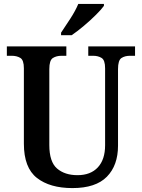

<svg xmlns="http://www.w3.org/2000/svg" viewBox="-20 -951 725 981"><path d="M350 10Q235 10 168.5 -42Q102 -94 102 -217V-602Q102 -644 84 -655Q66 -666 40 -666H15V-714H319V-666H294Q268 -666 250 -654.5Q232 -643 232 -598V-210Q232 -124 271.5 -90Q311 -56 376 -56Q443 -56 480 -96Q517 -136 517 -209V-602Q517 -644 499 -655Q481 -666 456 -666H431V-714H670V-666H644Q618 -666 600.5 -654.5Q583 -643 583 -598V-207Q583 -106 526 -48Q469 10 350 10ZM292 -784Q313 -815 339.5 -856Q366 -897 380 -931H511V-921Q499 -904 470.5 -875.5Q442 -847 408 -818.5Q374 -790 346 -771H292Z"/></svg>

Font: Noto Serif Thai SemiCondensed SemiBold
Style: Regular
Weight: 600
Width: 4
Designer: Monotype Design Team
Foundry: Monotype Imaging Inc.
Version: Version 2.002; ttfautohint (v1.8.4.7-5d5b)